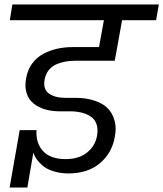

<svg xmlns="http://www.w3.org/2000/svg" viewBox="-20 -760 729 857"><path d="M23.9 -669.9 35.2 -740.2H689L676.8 -669.9H524.9L499 -525.9L492.2 -488.8H314.9Q292 -488.8 271.7 -485.1Q251.5 -481.4 231.4 -472.9Q211.4 -464.4 197.5 -446.8Q183.6 -429.2 179.2 -404.8Q171.4 -362.3 198 -342.8Q224.6 -323.2 272.9 -323.2H316.9Q348.6 -323.2 376.2 -317.6Q403.8 -312 429.2 -299.3Q454.6 -286.6 470 -266.1Q485.4 -245.6 492.7 -216.3Q500 -187 492.2 -147.9Q479.5 -76.2 425.5 -31Q371.6 14.2 284.2 14.2Q246.6 13.7 216.3 3.7Q186 -6.3 168.7 -22Q151.4 -37.6 141.8 -51.8Q132.3 -65.9 128.9 -79.1L102.1 77.1H22.9L67.9 -179.2H143.1Q139.2 -121.1 172.4 -85.4Q205.6 -49.8 272.9 -49.8Q332 -49.8 368.7 -79.3Q405.3 -108.9 413.1 -153.8Q418.5 -184.6 410.6 -206.5Q402.8 -228.5 384 -240.5Q365.2 -252.4 342.3 -257.8Q319.3 -263.2 291 -263.2H238.8Q205.6 -264.2 177.7 -272.9Q149.9 -281.7 128.9 -298.8Q107.9 -315.9 98.9 -344.2Q89.8 -372.6 96.2 -408.2Q102.5 -447.3 123 -475.6Q143.6 -503.9 173.1 -519.5Q202.6 -535.2 235.1 -542.5Q267.6 -549.8 304.2 -549.8H421.9L443.8 -669.9Z"/></svg>

Font: Poppins
Style: Italic
Weight: 400
Italic angle: -10°
Designer: Ninad Kale (Devanagari), Jonny Pinhorn (Latin)
Foundry: Indian Type Foundry
Version: Version 3.200;PS 1.000;hotconv 16.6.54;makeotf.lib2.5.65590